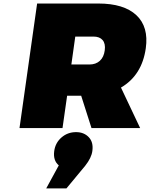

<svg xmlns="http://www.w3.org/2000/svg" viewBox="-20 -721 844 1081"><path d="M89.8 0 189 -701.2H533.2Q677.7 -701.2 747.8 -635.5Q817.9 -569.8 800.8 -449.2Q779.3 -296.9 661.1 -228L769 0H495.1L437 -182.1H357.9L332 0ZM240.2 339.8 311 210Q278.3 183.1 285.2 129.9Q291.5 83 326.2 53Q360.8 22.9 408.2 22.9Q452.6 22.9 479.7 51.3Q506.8 79.6 500 128.9Q495.1 167.5 460 211.9L354 339.8ZM381.8 -357.9H483.9Q519.5 -357.9 542.2 -378.7Q564.9 -399.4 569.8 -438Q574.7 -475.1 557.9 -495.1Q541 -515.1 505.9 -515.1H403.8Z"/></svg>

Font: Trueno UltraBlack
Style: Italic
Weight: 950
Designer: Julieta Ulanovsky
Foundry: Julieta Ulanovsky
Version: Version 3.001b | FøM Fix